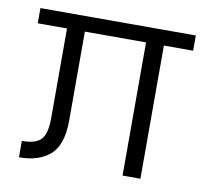

<svg xmlns="http://www.w3.org/2000/svg" viewBox="-63 -576 702 646"><g transform="rotate(10 288.0 -253.5)"><path d="M556 -455H456V0H395V-455H186V-152Q186 -68 147.5 -34Q109 0 41 0V-56Q88 -56 106.5 -75.5Q125 -95 125 -151V-455H25V-507H556Z"/></g></svg>

Font: Hind Kochi Light
Style: Regular
Weight: 300
Designer: Dhruvi Tolia
Foundry: Indian Type Foundry
Version: Version 0.702;PS 1.0;hotconv 1.0.81;makeotf.lib2.5.63406